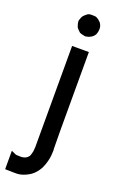

<svg xmlns="http://www.w3.org/2000/svg" viewBox="-196 -723 590 957"><g transform="rotate(20 99.0 -244.5)"><path d="M116.2 -679.7H119.1H121.1H122.1Q128.9 -679.7 134.8 -678.7Q140.6 -676.8 146.5 -672.9Q152.3 -669.9 156.2 -665Q164.1 -659.2 166 -654.3Q173.8 -642.6 173.8 -627V-625Q173.8 -611.3 168 -597.7Q163.1 -588.9 157.2 -584L149.4 -578.1H148.4Q138.7 -571.3 129.4 -570.3Q120.1 -569.3 119.1 -568.4H117.2Q111.3 -570.3 104.5 -571.3Q97.7 -572.3 88.9 -576.2Q75.2 -587.9 69.3 -596.7Q65.4 -606.4 62.5 -618.2Q61.5 -622.1 61.5 -627.9Q61.5 -633.8 64.5 -639.6Q67.4 -647.5 68.4 -650.4Q68.4 -650.4 71.3 -655.3Q74.2 -660.2 80.1 -665Q84 -668.9 85.4 -669.9Q86.9 -670.9 87.9 -670.9Q89.8 -672.9 89.8 -673.8Q93.8 -676.8 104.5 -679.7Q111.3 -679.7 116.2 -679.7ZM74.2 35.2V-501H91.8H93.8H97.7H107.4H116.2H122.1H128.9H136.7H144.5H163.1V-89.8Q163.1 -43 164.1 11.7Q165 15.6 165 20.5Q165 75.2 141.6 122.1Q131.8 139.6 118.2 153.3Q104.5 167 86.9 175.8Q61.5 189.5 36.1 191.4Q23.4 191.4 11.2 191.4Q-1 191.4 -29.3 190.4V173.8V170.9V168V158.2V148.4V142.6V136.7V128.9V121.1V92.8L-2.9 104.5H-2Q11.7 105.5 23.4 105.5Q33.2 105.5 43.9 101.6Q50.8 98.6 55.7 94.7Q59.6 90.8 64.5 85Q69.3 73.2 72.3 58.6Q73.2 41 74.2 35.2Z"/></g></svg>

Font: LeFont
Style: Default
Weight: 400
Designer: Leryon MEDIA
Version: Version 1.0